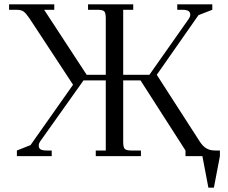

<svg xmlns="http://www.w3.org/2000/svg" viewBox="-20 -722 1056 888"><path d="M22 -676.8V-702.1H231V-676.8H184.1L380.9 -376H469.2V-637.2Q469.2 -662.1 462.2 -669.4Q455.1 -676.8 430.2 -676.8H387.2V-702.1H596.2V-676.8H549.8V-376H670.9L854 -636.2Q859.9 -645 859.9 -653.8Q859.9 -666.5 850.8 -671.6Q841.8 -676.8 821.8 -676.8H799.8V-702.1H961.9V-676.8L897.9 -651.9L705.1 -376L904.8 -65.9Q918.9 -44.9 935.3 -35.4Q951.7 -25.9 976.1 -25.9H997.1V0L969.2 146H943.8L916 0H837.9V-25.9L629.9 -350.1H549.8V-65.9Q549.8 -41 556.9 -33.4Q564 -25.9 588.9 -25.9H631.8V0H422.9V-25.9H469.2V-350.1H366.2L165 -66.9Q159.2 -58.1 159.2 -48.8Q159.2 -36.1 168 -31Q176.8 -25.9 196.8 -25.9H219.2V0H58.1V-25.9L121.1 -50.8L317.9 -330.1L116.2 -637.2Q100.6 -660.2 89.4 -668.5Q78.1 -676.8 55.2 -676.8Z"/></svg>

Font: Dihjauti
Style: Regular
Weight: 400
Designer: T. Christopher White
Version: Version 3.0.0